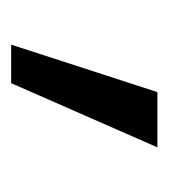

<svg xmlns="http://www.w3.org/2000/svg" viewBox="1 -730 302 344"><g transform="rotate(90 152.0 -558.0)"><path d="M145 -689H244L129 -427H60Z"/></g></svg>

Font: FiraGO
Style: Regular
Weight: 400
Designer: bBox Type
Foundry: bBox Type GmbH
Version: Version 1.001;April 20, 2020;FontCreator 12.0.0.2555 64-bit